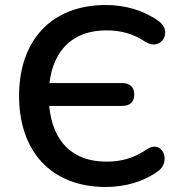

<svg xmlns="http://www.w3.org/2000/svg" viewBox="-20 -735 718 765"><path d="M401 10C479 10 552 -11 610 -53C663 -90 628 -182 565 -140C514 -105 464 -91 404 -91C271 -91 190 -168 176 -313H467C498 -313 515 -329 515 -359C515 -387 498 -404 467 -404H177C193 -537 272 -614 404 -614C463 -614 512 -600 560 -568C623 -529 670 -611 612 -651C551 -695 477 -715 401 -715C185 -715 56 -574 56 -353C56 -131 185 10 401 10Z"/></svg>

Font: SN Pro Medium
Style: Regular
Weight: 500
Designer: Tobias Whetton
Foundry: Supernotes
Version: Version 1.003;Glyphs 3.3 (3324)